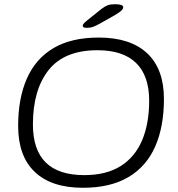

<svg xmlns="http://www.w3.org/2000/svg" viewBox="-20 -884 844 910"><path d="M373 6Q224 6 145 -69Q66 -144 66 -287Q66 -418 107.5 -512Q149 -606 233.5 -656Q318 -706 448 -706Q598 -706 677.5 -631.5Q757 -557 757 -415Q757 -284 715.5 -189.5Q674 -95 588.5 -44.5Q503 6 373 6ZM379 -54Q484 -54 552 -97Q620 -140 653.5 -219Q687 -298 687 -407Q687 -525 625 -585.5Q563 -646 442 -646Q285 -646 210.5 -552Q136 -458 136 -294Q136 -54 379 -54ZM391 -752Q372 -752 372 -762Q372 -770 389 -784L460 -841Q477 -854 490 -859Q503 -864 525 -864Q564 -864 564 -850Q564 -842 555 -833.5Q546 -825 524 -812L455 -773Q435 -762 422 -757Q409 -752 391 -752Z"/></svg>

Font: Asap Semi Expanded Semi Expanded Light
Style: Italic
Weight: 300
Width: 6
Italic angle: -6°
Designer: Pablo Cosgaya
Foundry: Omnibus-Type
Version: Version 3.001; ttfautohint (v1.8.4.7-5d5b)